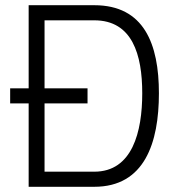

<svg xmlns="http://www.w3.org/2000/svg" viewBox="-20 -717 689 737"><path d="M526 -359C526 -211 488 -58 342 -58H151V-320H316V-378H151V-639H342C488 -639 526 -507 526 -359ZM90 -320V0H342C535 0 590 -169 590 -359C590 -548 533 -697 342 -697H90V-378H19V-320Z"/></svg>

Font: RazerF5 Light
Style: Regular
Weight: 300
Foundry: Razer Inc.
Version: Version 2